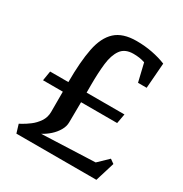

<svg xmlns="http://www.w3.org/2000/svg" viewBox="-148 -734 809 848"><g transform="rotate(30 256.5 -310.0)"><path d="M52 0 39 -43Q39 -43 53.5 -51Q68 -59 87.5 -73.5Q107 -88 122 -110Q137 -132 137 -160V-263H36L44 -312H137Q137 -416 150.5 -484Q164 -552 201 -586Q238 -620 308 -620Q350 -620 388.5 -612.5Q427 -605 459 -592L449 -463H405L383 -555Q368 -560 354 -562Q340 -564 324 -564Q281 -564 261 -536Q241 -508 235.5 -460Q230 -412 230 -350V-312H423L414 -263H230L229 -160Q229 -139 217 -118.5Q205 -98 186.5 -81.5Q168 -65 147 -54L419 -65L469 -113L490 -98L460 0Z"/></g></svg>

Font: Manuale Medium
Style: Regular
Weight: 500
Designer: Eduardo Tunni / Pablo Cosgaya
Foundry: Eduardo Tunni / Pablo Cosgaya
Version: Version 1.002